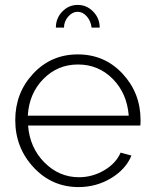

<svg xmlns="http://www.w3.org/2000/svg" viewBox="-20 -750 623 780"><path d="M296 -702Q274 -702 257 -682.5Q240 -663 240 -638H207Q207 -676 233 -703Q259 -730 296 -730Q332 -730 358.5 -703Q385 -676 385 -638H352Q349 -665 332.5 -683.5Q316 -702 296 -702ZM299 10Q191 10 116.5 -70Q42 -150 42 -262Q42 -373 115 -451Q188 -529 296 -529Q405 -529 478 -450.5Q551 -372 551 -262Q551 -243 550 -240H94Q101 -150 160.5 -90Q220 -30 301 -30Q355 -30 403 -58Q451 -86 470 -130L514 -118Q491 -62 431 -26Q371 10 299 10ZM93 -280H503Q496 -371 438 -429.5Q380 -488 297 -488Q214 -488 156 -429Q98 -370 93 -280Z"/></svg>

Font: Raleway
Style: Light
Weight: 300
Designer: Matt McInerney, Pablo Impallari, Rodrigo Fuenzalida
Foundry: Matt McInerney, Pablo Impallari, Rodrigo Fuenzalida
Version: Version 3.000